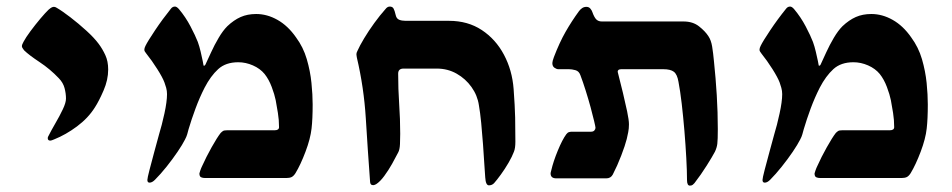

<svg xmlns="http://www.w3.org/2000/svg" viewBox="-20 -548 2931 591"><path d="M134.8 -115.2Q127 -115.2 127 -122.6Q127 -125 127.9 -127Q137.7 -146.5 150.6 -168.7Q163.6 -190.9 173.3 -211.4Q183.1 -231.9 183.1 -244.6Q183.1 -260.3 178.7 -276.9Q174.3 -293.5 161.1 -307.1Q134.3 -335.4 101.8 -356.9Q69.3 -378.4 54.2 -393.1Q47.4 -401.4 47.4 -405.8Q47.4 -410.6 52.7 -419.9Q59.1 -432.1 73.7 -451.9Q88.4 -471.7 104.2 -490.5Q120.1 -509.3 129.4 -518.1Q136.2 -523.9 139.6 -525.4Q143.1 -526.9 145.5 -526.9Q148.4 -526.9 150.9 -525.9Q153.3 -524.9 153.8 -524.4Q170.9 -514.6 196.3 -495.1Q221.7 -475.6 245.8 -453.6Q270 -431.6 283.7 -413.1Q295.4 -397.5 304.2 -378.4Q313 -359.4 313 -334Q313 -302.2 298.8 -269.5Q284.7 -236.8 272 -217.3Q251.5 -184.6 217 -158.9Q182.6 -133.3 147 -119.1Q138.2 -115.2 134.8 -115.2Z M440.4 14.2Q433.6 14.2 433.6 5.9Q433.6 0.5 440.2 -25.1Q446.8 -50.8 455.3 -82Q463.9 -113.3 469.7 -134.8Q478 -161.6 486.1 -198.5Q494.1 -235.4 494.1 -258.3Q494.1 -268.1 491.5 -277.8Q488.8 -287.6 486.3 -293.9Q480.5 -309.6 464.1 -335.4Q447.8 -361.3 430.2 -383.3Q427.7 -386.7 426 -389.2Q424.3 -391.6 424.3 -395Q424.3 -399.9 427.7 -406.7Q434.6 -420.9 457.3 -454.8Q480 -488.8 506.3 -521.5Q511.2 -527.8 518.6 -527.8Q523.9 -527.8 530.8 -520Q551.3 -495.6 566.4 -466.8Q581.5 -438 588.9 -418.9Q593.8 -405.3 597.7 -388.7Q601.6 -372.1 604 -360.1Q606.4 -348.1 606.4 -347.2Q606.4 -345.7 607.9 -345.7Q610.8 -345.7 612.3 -349.1Q619.6 -364.7 629.9 -387.2Q640.1 -409.7 653.1 -431.6Q666 -453.6 679.7 -467.3Q699.7 -486.3 720.7 -495.6Q741.7 -504.9 768.6 -504.9Q802.2 -504.9 834.2 -486.8Q866.2 -468.8 891.1 -433.1Q913.6 -402.8 924.3 -366Q935.1 -329.1 938.7 -292.7Q942.4 -256.3 942.4 -226.6Q942.4 -181.6 939 -152.3Q935.5 -121.1 920.4 -81.1Q905.3 -41 889.6 -15.1Q883.8 -5.9 877.4 -2.9Q871.1 0 860.8 0H611.3Q604 0 598.9 -2.4Q593.8 -4.9 593.8 -14.2Q593.8 -15.1 596.4 -22.9Q599.1 -30.8 602.5 -37.6Q614.3 -64 631.3 -94.5Q648.4 -125 659.2 -138.7Q663.1 -142.6 666.5 -144.8Q669.9 -147 679.2 -147H825.2Q838.9 -147 838.9 -156.7Q838.9 -179.2 835.4 -200.4Q832 -221.7 828.6 -239.7Q825.2 -256.8 816.4 -280.3Q807.6 -303.7 794.4 -320.3Q780.8 -336.9 758.5 -346.7Q736.3 -356.4 713.4 -356.4Q674.8 -356.4 651.6 -335.2Q628.4 -314 609.9 -278.3Q594.2 -247.6 581.8 -213.9Q569.3 -180.2 560.5 -150.4Q558.1 -141.6 556.2 -134.5Q554.2 -127.4 549.3 -118.2Q542 -103.5 526.6 -80.8Q511.2 -58.1 492.7 -34.9Q474.1 -11.7 457 5.4Q448.2 14.2 440.4 14.2Z M1484.9 22.5Q1475.1 22.5 1473.6 -2Q1472.7 -14.2 1470.9 -41.7Q1469.2 -69.3 1466.8 -103.3Q1464.4 -137.2 1461.2 -169.7Q1458 -202.1 1454.1 -224.1Q1449.7 -254.4 1431.4 -280Q1413.1 -305.7 1385.5 -321.3Q1357.9 -336.9 1324.7 -336.9H1222.2Q1205.6 -336.9 1205.6 -321.3Q1205.6 -273.9 1208.7 -227.8Q1211.9 -181.6 1211.9 -136.2Q1211.9 -122.6 1211.2 -104.7Q1210.4 -86.9 1205.6 -78.6Q1198.2 -64 1187 -43.9Q1175.8 -23.9 1162.8 -6.3Q1149.9 11.2 1137.7 19Q1131.8 22 1128.9 22Q1119.1 22 1119.1 10.7Q1111.8 -88.4 1106 -183.6Q1100.1 -278.8 1078.6 -370.1Q1078.1 -373.5 1077.6 -376.2Q1077.1 -378.9 1077.1 -381.3Q1077.1 -385.3 1080.1 -391.1Q1086.9 -406.7 1100.8 -429.9Q1114.7 -453.1 1132.3 -477.3Q1149.9 -501.5 1166.5 -520Q1172.4 -527.8 1179.7 -527.8Q1188 -527.8 1191.4 -521.7Q1194.8 -515.6 1197.8 -502.4Q1200.2 -490.7 1208.5 -487.3Q1216.8 -483.9 1228.5 -483.9H1362.3Q1419.9 -483.9 1462.9 -455.6Q1505.9 -427.2 1531.2 -379.6Q1556.6 -332 1561 -273.9Q1564.9 -221.2 1565.7 -186.3Q1566.4 -151.4 1566.4 -111.8Q1566.4 -91.8 1562 -81.1Q1556.6 -66.4 1545.4 -47.1Q1534.2 -27.8 1521.7 -10.7Q1509.3 6.3 1501 15.6Q1494.6 22.5 1484.9 22.5Z M2103.5 23.4Q2094.7 23.4 2094.7 5.9Q2094.7 -21.5 2092.5 -61.5Q2090.3 -101.6 2086.7 -145.3Q2083 -189 2078.4 -229Q2073.7 -269 2068.4 -296.4Q2064.5 -319.3 2054.2 -327.1Q2043.9 -335 2021.5 -335H1892.6Q1881.3 -335 1881.3 -327.1L1884.8 -313Q1890.1 -292 1897.5 -262Q1904.8 -231.9 1910.4 -205.1Q1916 -178.2 1916 -165.5Q1916 -152.3 1913.8 -141.4Q1911.6 -130.4 1909.2 -120.1Q1904.3 -100.6 1892.3 -69.3Q1880.4 -38.1 1866.2 -10.7Q1859.9 1 1846.2 1H1692.4Q1674.8 1 1674.8 -14.2Q1674.8 -16.6 1676.8 -23.4Q1683.1 -50.8 1697 -84.5Q1710.9 -118.2 1723.1 -134.8Q1727.1 -140.1 1731.7 -141.4Q1736.3 -142.6 1740.2 -142.6H1799.3Q1806.2 -142.6 1809.6 -146.5Q1813 -150.4 1813 -154.8Q1813 -157.7 1808.8 -175.3Q1804.7 -192.9 1797.9 -218Q1791 -243.2 1782.7 -269.5Q1774.4 -295.9 1766.6 -316.4Q1762.2 -329.1 1751.2 -332Q1740.2 -335 1731.4 -335H1698.2Q1693.4 -335 1686.8 -339.4Q1680.2 -343.8 1680.2 -354Q1680.2 -359.4 1685.1 -372.6Q1702.1 -417 1720.9 -450Q1739.7 -482.9 1762.2 -513.7Q1766.1 -519 1771.7 -522.9Q1777.3 -526.9 1785.2 -526.9Q1793 -526.9 1797.6 -521Q1802.2 -515.1 1803.2 -511.2Q1809.1 -494.6 1815.4 -488.3Q1821.8 -481.9 1832.5 -481.9H2084Q2112.8 -481.9 2131.8 -466.8Q2150.9 -451.7 2160.6 -436.5Q2168.9 -424.3 2172.1 -404.5Q2175.3 -384.8 2177.7 -358.9Q2183.1 -307.6 2186.3 -255.1Q2189.5 -202.6 2189.5 -150.4Q2189.5 -117.7 2188 -105.5Q2186.5 -93.3 2180.7 -81.1Q2173.3 -66.9 2155.5 -38.6Q2137.7 -10.3 2117.7 15.6Q2115.7 18.1 2112.3 20.8Q2108.9 23.4 2103.5 23.4Z M2334 14.2Q2327.1 14.2 2327.1 5.9Q2327.1 0.5 2333.7 -25.1Q2340.3 -50.8 2348.9 -82Q2357.4 -113.3 2363.3 -134.8Q2371.6 -161.6 2379.6 -198.5Q2387.7 -235.4 2387.7 -258.3Q2387.7 -268.1 2385 -277.8Q2382.3 -287.6 2379.9 -293.9Q2374 -309.6 2357.7 -335.4Q2341.3 -361.3 2323.7 -383.3Q2321.3 -386.7 2319.6 -389.2Q2317.9 -391.6 2317.9 -395Q2317.9 -399.9 2321.3 -406.7Q2328.1 -420.9 2350.8 -454.8Q2373.5 -488.8 2399.9 -521.5Q2404.8 -527.8 2412.1 -527.8Q2417.5 -527.8 2424.3 -520Q2444.8 -495.6 2460 -466.8Q2475.1 -438 2482.4 -418.9Q2487.3 -405.3 2491.2 -388.7Q2495.1 -372.1 2497.6 -360.1Q2500 -348.1 2500 -347.2Q2500 -345.7 2501.5 -345.7Q2504.4 -345.7 2505.9 -349.1Q2513.2 -364.7 2523.4 -387.2Q2533.7 -409.7 2546.6 -431.6Q2559.6 -453.6 2573.2 -467.3Q2593.3 -486.3 2614.3 -495.6Q2635.3 -504.9 2662.1 -504.9Q2695.8 -504.9 2727.8 -486.8Q2759.8 -468.8 2784.7 -433.1Q2807.1 -402.8 2817.9 -366Q2828.6 -329.1 2832.3 -292.7Q2835.9 -256.3 2835.9 -226.6Q2835.9 -181.6 2832.5 -152.3Q2829.1 -121.1 2814 -81.1Q2798.8 -41 2783.2 -15.1Q2777.3 -5.9 2771 -2.9Q2764.6 0 2754.4 0H2504.9Q2497.6 0 2492.4 -2.4Q2487.3 -4.9 2487.3 -14.2Q2487.3 -15.1 2490 -22.9Q2492.7 -30.8 2496.1 -37.6Q2507.8 -64 2524.9 -94.5Q2542 -125 2552.7 -138.7Q2556.6 -142.6 2560.1 -144.8Q2563.5 -147 2572.8 -147H2718.8Q2732.4 -147 2732.4 -156.7Q2732.4 -179.2 2729 -200.4Q2725.6 -221.7 2722.2 -239.7Q2718.8 -256.8 2710 -280.3Q2701.2 -303.7 2688 -320.3Q2674.3 -336.9 2652.1 -346.7Q2629.9 -356.4 2606.9 -356.4Q2568.4 -356.4 2545.2 -335.2Q2522 -314 2503.4 -278.3Q2487.8 -247.6 2475.3 -213.9Q2462.9 -180.2 2454.1 -150.4Q2451.7 -141.6 2449.7 -134.5Q2447.8 -127.4 2442.9 -118.2Q2435.5 -103.5 2420.2 -80.8Q2404.8 -58.1 2386.2 -34.9Q2367.7 -11.7 2350.6 5.4Q2341.8 14.2 2334 14.2Z"/></svg>

Font: David Libre
Style: Bold
Weight: 700
Designer: Ismar David, J. Victor Gaultney, Annie Olsen and Meir Sadan
Foundry: Monotype Imaging Inc. & SIL International
Version: Version 1.100; ttfautohint (v1.8.4.7-5d5b)